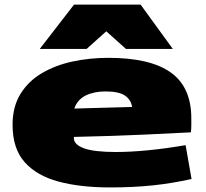

<svg xmlns="http://www.w3.org/2000/svg" viewBox="-20 -810 902 840"><path d="M460 10Q332 10 236.5 -15.5Q141 -41 88 -100.5Q35 -160 35 -264Q35 -343 69.5 -399Q104 -455 163.5 -490Q223 -525 298 -541Q373 -557 454 -557Q637 -557 727 -493Q817 -429 817 -292Q817 -280 817 -262.5Q817 -245 815 -231Q734 -227 609 -221Q484 -215 304 -211Q303 -209 303 -205Q304 -177 348 -161Q392 -145 488 -145Q550 -145 627.5 -152.5Q705 -160 792 -175L818 -27Q734 -8 649 1Q564 10 460 10ZM305 -335Q378 -337 446.5 -339Q515 -341 558 -342Q553 -374 526.5 -392Q500 -410 441 -410Q392 -410 355.5 -392.5Q319 -375 305 -335ZM154 -596 304 -790H595L736 -596H531L445 -673L359 -596Z"/></svg>

Font: Georama ExtraExtended ExtraBold
Style: Regular
Weight: 800
Width: 8
Designer: Jean-Baptiste Levee
Foundry: Production Type
Version: Version 1.000